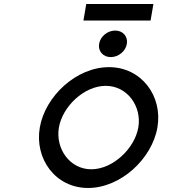

<svg xmlns="http://www.w3.org/2000/svg" viewBox="-20 -924 881 955"><path d="M409 -904 395 -822H729L743 -904ZM531 -640C569 -640 605 -669 611 -706C617 -743 591 -772 553 -772C515 -772 479 -743 473 -706C467 -669 493 -640 531 -640ZM506 -497C614 -497 686 -394 668 -290C650 -186 542 -82 434 -82C326 -82 255 -186 273 -290C291 -394 398 -497 506 -497ZM418 11C580 11 736 -134 763 -290C790 -446 684 -590 522 -590C360 -590 205 -446 178 -290C151 -134 256 11 418 11Z"/></svg>

Font: Charger Monospace
Style: Regular
Weight: 400
Designer: Jasper
Foundry: Cannot Into Space Fonts
Version: Version 0.980